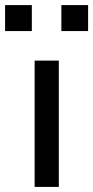

<svg xmlns="http://www.w3.org/2000/svg" viewBox="-34 -734 366 754"><path d="M102 0V-496H197V0ZM207 -612V-714H312V-612ZM-14 -612V-714H91V-612Z"/></svg>

Font: Nunito Sans 7pt SemiExpanded
Style: Regular
Weight: 400
Width: 6
Designer: Vernon Adams
Foundry: Vernon Adams
Version: Version 3.101;gftools[0.9.27]